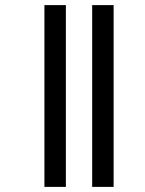

<svg xmlns="http://www.w3.org/2000/svg" viewBox="-20 -682 569 752"><path d="M154 -662H238V50H154ZM341 -662H425V50H341Z"/></svg>

Font: Noto Sans Sinhala UI SemiCondensed Medium
Style: Regular
Weight: 500
Width: 4
Designer: Jelle Bosma - Monotype Design Team
Foundry: Monotype Imaging Inc.
Version: Version 2.006; ttfautohint (v1.8.4.7-5d5b)